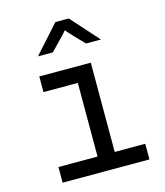

<svg xmlns="http://www.w3.org/2000/svg" viewBox="-117 -884 834 972"><g transform="rotate(-15 300.0 -397.5)"><path d="M90 -82H295V-468H115V-550H385V-82H545V0H90ZM265 -795H335L465 -650H387L332 -707Q323 -717 317.5 -723Q312 -729 308 -733Q304 -738 302 -741H299Q297 -738 293 -734Q289 -729 283.5 -723Q278 -717 269 -708L213 -650H135Z"/></g></svg>

Font: JetBrainsMono NF
Style: Regular
Weight: 400
Monospace: yes
Designer: Philipp Nurullin, Konstantin Bulenkov
Foundry: JetBrains
Version: Version 1.0.2; ttfautohint (v1.8.3)